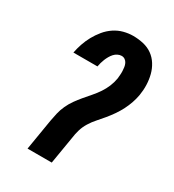

<svg xmlns="http://www.w3.org/2000/svg" viewBox="-180 -846 859 948"><g transform="rotate(30 250.0 -371.5)"><path d="M125 0 154 -175Q158 -198 163.5 -221.5Q169 -245 179.5 -268Q190 -291 204.5 -311.5Q219 -332 235.5 -351.5Q252 -371 269 -390.5Q286 -410 300 -431Q314 -452 323.5 -475Q333 -498 337 -522Q338 -533 339 -544Q340 -555 339.5 -566Q339 -577 337.5 -587.5Q336 -598 331.5 -607.5Q327 -617 318.5 -623Q310 -629 299 -629Q288 -629 277 -623.5Q266 -618 258 -609Q250 -600 244 -589.5Q238 -579 233.5 -568Q229 -557 226 -546Q223 -535 221 -524H84Q89 -550 98 -576.5Q107 -603 120.5 -627.5Q134 -652 152.5 -674.5Q171 -697 195 -713Q219 -729 246 -736Q273 -743 299 -743Q329 -743 357.5 -736.5Q386 -730 408.5 -714Q431 -698 446 -674Q461 -650 468 -622.5Q475 -595 476 -565.5Q477 -536 472 -506Q468 -483 460 -459.5Q452 -436 440.5 -413.5Q429 -391 414.5 -370Q400 -349 383.5 -329Q367 -309 350 -290Q333 -271 319.5 -249Q306 -227 299 -203.5Q292 -180 289 -156L263 0Z"/></g></svg>

Font: Iosevka SS04 Heavy Oblique
Style: Regular
Weight: 900
Italic angle: -9°
Monospace: yes
Designer: Belleve Invis
Foundry: Belleve Invis
Version: Version 19.0.0; ttfautohint (v1.8.4)